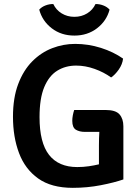

<svg xmlns="http://www.w3.org/2000/svg" viewBox="-20 -913 688 947"><path d="M468 -197Q468 -213.5 468.5 -230.2Q469 -247 470 -262.5H398.5Q372 -262.5 354.2 -273.2Q336.5 -284 336.5 -317Q336.5 -330 339.2 -344.5Q342 -359 346 -370.5H501Q550.5 -370.5 569.5 -348.8Q588.5 -327 588.5 -290V-28Q544 -12.5 477.2 0.5Q410.5 13.5 339 13.5Q233 13.5 168.2 -32.8Q103.5 -79 73.8 -158.2Q44 -237.5 44 -337Q44 -430.5 69.8 -498.5Q95.5 -566.5 139.2 -610.5Q183 -654.5 237.8 -675.5Q292.5 -696.5 350.5 -696.5Q415.5 -696.5 477.8 -676.8Q540 -657 587 -624Q584 -596 565.8 -570Q547.5 -544 528 -531Q492 -557 446.5 -573.2Q401 -589.5 355.5 -589.5Q303 -589.5 262.2 -564.2Q221.5 -539 198.2 -483.2Q175 -427.5 175 -335.5Q175 -209 222 -149Q269 -89 361 -89Q390.5 -89 417.8 -93Q445 -97 468 -102.5ZM520.5 -865.5Q505.5 -809.5 458.5 -773.5Q411.5 -737.5 347 -737.5Q282 -737.5 235.2 -773.5Q188.5 -809.5 173.5 -865.5Q185.5 -879 204.5 -886.2Q223.5 -893.5 243 -893Q256.5 -864 284.2 -847Q312 -830 347 -830Q382 -830 409.8 -847Q437.5 -864 451 -893Q470.5 -893.5 489.5 -886.2Q508.5 -879 520.5 -865.5Z"/></svg>

Font: Signika Negative SC SemiBold
Style: Regular
Weight: 600
Designer: Anna Giedryś
Foundry: Anna Giedryś
Version: Version 2.000; ttfautohint (v1.8.3) -l 8 -r 50 -G 200 -x 9 -